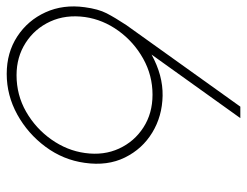

<svg xmlns="http://www.w3.org/2000/svg" viewBox="-120 -636 753 586"><g transform="rotate(90 257.0 -343.5)"><path d="M190 13Q125 13 75.8 -19.2Q26.5 -51.5 2 -105.5Q-22.5 -159.5 -13.5 -225Q-8 -266.5 5 -291.8Q18 -317 41 -352L290 -700H325L131 -429Q194.5 -464 257 -462.8Q319.5 -461.5 369.2 -431.2Q419 -401 445.2 -347.8Q471.5 -294.5 461.5 -225Q452.5 -159.5 412.5 -105.5Q372.5 -51.5 314 -19.2Q255.5 13 190 13ZM194 -17Q254.5 -17 305.5 -46.2Q356.5 -75.5 390.2 -123.2Q424 -171 431.5 -226Q439.5 -283 418 -329.8Q396.5 -376.5 353.5 -404.2Q310.5 -432 253.5 -432Q194.5 -432 143.5 -403.5Q92.5 -375 58.5 -328Q24.5 -281 16.5 -226Q8.5 -167 30.2 -119.8Q52 -72.5 95.2 -44.8Q138.5 -17 194 -17Z"/></g></svg>

Font: Urbanist Thin
Style: Italic
Weight: 100
Italic angle: -8°
Designer: Corey Hu
Foundry: Corey Hu
Version: Version 1.321; ttfautohint (v1.8.4.7-5d5b)